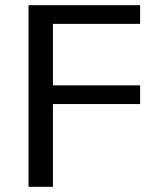

<svg xmlns="http://www.w3.org/2000/svg" viewBox="-20 -720 605 740"><path d="M90 0V-700H520V-628H184V-391H520V-319H184V0Z"/></svg>

Font: Hedvig Letters Sans
Style: Regular
Weight: 400
Designer: Alexander Örn & Tor Weibull
Foundry: Kanon Foundry
Version: Version 1.000; ttfautohint (v1.8.4.7-5d5b)